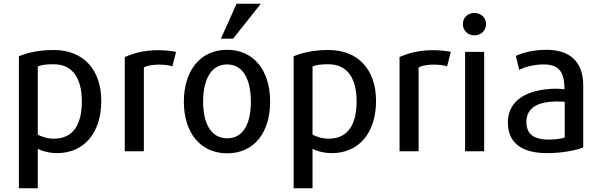

<svg xmlns="http://www.w3.org/2000/svg" viewBox="-20 -813 3240 1037"><path d="M527 -268C527 -97 436 14 288 14C243 14 206 2 184 -9V204H82V-509C124 -527 187 -543 271 -543C429 -543 527 -438 527 -268ZM422 -265C422 -391 372 -466 269 -466C228 -466 202 -462 184 -454V-86C202 -76 234 -64 271 -64C377 -64 422 -143 422 -265Z M931 -533 911 -455C885 -462 863 -464 831 -464C796 -463 770 -456 757 -449V4H654V-505C695 -523 755 -542 833 -542C864 -542 902 -539 931 -533Z M1239 -604H1173L1258 -793H1389ZM1439 -264C1439 -100 1355 15 1207 15C1059 15 973 -100 973 -264C973 -429 1060 -544 1206 -544C1354 -544 1439 -429 1439 -264ZM1335 -264C1335 -373 1299 -465 1207 -465C1114 -465 1077 -373 1077 -264C1077 -154 1115 -66 1207 -66C1299 -66 1335 -154 1335 -264Z M2011 -268C2011 -97 1920 14 1772 14C1727 14 1690 2 1668 -9V204H1566V-509C1608 -527 1671 -543 1755 -543C1913 -543 2011 -438 2011 -268ZM1906 -265C1906 -391 1856 -466 1753 -466C1712 -466 1686 -462 1668 -454V-86C1686 -76 1718 -64 1755 -64C1861 -64 1906 -143 1906 -265Z M2415 -533 2395 -455C2369 -462 2347 -464 2315 -464C2280 -463 2254 -456 2241 -449V4H2138V-505C2179 -523 2239 -542 2317 -542C2348 -542 2386 -539 2415 -533Z M2605 -683C2605 -647 2577 -622 2542 -622C2508 -622 2480 -647 2480 -683C2480 -719 2508 -743 2542 -743C2577 -743 2605 -719 2605 -683ZM2595 4H2492V-533H2595Z M3130 -17C3092 -1 3018 14 2933 14C2801 14 2723 -39 2723 -152C2723 -278 2838 -332 2980 -334C2999 -334 3018 -332 3029 -331C3028 -413 3008 -465 2918 -465C2858 -465 2813 -450 2784 -436L2766 -511C2797 -526 2858 -544 2931 -544C3059 -544 3130 -479 3130 -351ZM3030 -70V-263C3017 -264 3001 -265 2984 -265C2898 -264 2823 -239 2823 -154C2823 -85 2869 -59 2942 -59C2980 -59 3008 -63 3030 -70Z"/></svg>

Font: Repo Medium
Style: Regular
Weight: 500
Designer: Stefan Peev
Foundry: Context Ltd
Version: Version 1.502